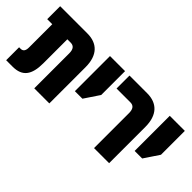

<svg xmlns="http://www.w3.org/2000/svg" viewBox="-27 -1070 1531 1531"><g transform="rotate(45 738.0 -304.5)"><path d="M30 0H103C212 0 257 -62 257 -192V-463H294C330 -463 347 -440 347 -395V0H517V-409C517 -544 448 -609 338 -609H30V-463H87V-200C87 -164 74 -146 47 -146H30Z M592 -213H677L762 -340V-609H592Z M1021 0H1191V-409C1191 -544 1122 -609 1012 -609H812V-463H968C1004 -463 1021 -440 1021 -395Z M1266 -213H1351L1436 -340V-609H1266Z"/></g></svg>

Font: Noto Sans Hebrew ExtraCondensed Black
Style: Regular
Weight: 900
Width: 2
Designer: Monotype Design Team
Foundry: Monotype Imaging Inc.
Version: Version 2.004